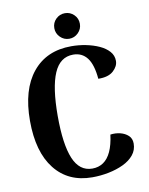

<svg xmlns="http://www.w3.org/2000/svg" viewBox="-97 -966 814 1050"><g transform="rotate(-10 309.5 -441.0)"><path d="M584 -129Q584 -93 562 -66Q540 -39 503 -21.5Q466 -4 421 5Q376 14 330 14Q197 14 122 -81Q47 -176 47 -349Q47 -522 124.5 -617Q202 -712 340 -712Q381 -712 421 -704Q461 -696 494 -681Q527 -666 547 -643.5Q567 -621 567 -591Q567 -561 539 -535.5Q511 -510 455 -511Q448 -591 419.5 -628Q391 -665 342 -665Q269 -665 235 -586Q201 -507 201 -349Q201 -191 234 -112Q267 -33 338 -33Q373 -33 399.5 -51Q426 -69 443 -106Q460 -143 467 -199Q495 -203 521.5 -196.5Q548 -190 566 -173.5Q584 -157 584 -129ZM337 -754Q308 -754 287 -775Q266 -796 266 -825Q266 -855 287 -875.5Q308 -896 337 -896Q366 -896 387 -875.5Q408 -855 408 -825Q408 -796 387 -775Q366 -754 337 -754Z"/></g></svg>

Font: Arima Thin
Style: Regular
Weight: 100
Designer: Joana Correia and Natanael Gama
Foundry: NDISCOVER
Version: Version 1.101;gftools[0.9.23]